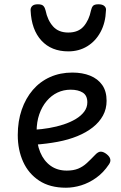

<svg xmlns="http://www.w3.org/2000/svg" viewBox="-20 -858 566 897"><path d="M288 19Q213 19 163 -14Q113 -47 88 -102.5Q63 -158 63 -227Q63 -292 81.5 -345.5Q100 -399 133.5 -438Q167 -477 214 -498Q261 -519 318 -519Q365 -519 401 -504.5Q437 -490 457.5 -461Q478 -432 478 -387Q478 -349 461 -318Q444 -287 413.5 -263Q383 -239 341.5 -222Q300 -205 249.5 -195.5Q199 -186 143 -182L142 -252Q175 -254 210 -260Q245 -266 277 -276.5Q309 -287 334 -302Q359 -317 373.5 -336.5Q388 -356 388 -380Q388 -412 366.5 -425.5Q345 -439 310 -439Q277 -439 248.5 -425.5Q220 -412 198 -386Q176 -360 163.5 -324Q151 -288 151 -243Q151 -187 168 -146.5Q185 -106 216.5 -83.5Q248 -61 292 -61Q323 -61 345 -70Q367 -79 385.5 -96Q404 -113 425 -135Q439 -150 451.5 -149.5Q464 -149 478 -138Q492 -127 495 -115Q498 -103 489 -90Q463 -51 429 -27Q395 -3 359 8Q323 19 288 19ZM299 -618Q220 -618 173.5 -668.5Q127 -719 123 -809Q122 -821 130 -829.5Q138 -838 157 -838Q176 -838 183 -830Q190 -822 193 -809Q202 -764 227.5 -735Q253 -706 299 -706Q346 -706 371 -735Q396 -764 405 -809Q408 -823 414.5 -830.5Q421 -838 440 -838Q459 -838 468 -829.5Q477 -821 475 -809Q473 -752 450 -709Q427 -666 388 -642Q349 -618 299 -618Z"/></svg>

Font: Playwrite HR Lijeva
Style: Regular
Weight: 400
Designer: Veronika Burian, José Scaglione
Foundry: TypeTogether
Version: Version 1.002